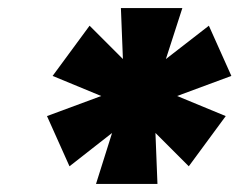

<svg xmlns="http://www.w3.org/2000/svg" viewBox="-20 -804 610 478"><path d="M232 -565 111 -615 203 -740 286 -657 281 -784H434L393 -657L500 -740L556 -615L421 -565L542 -515L450 -390L367 -473L372 -346H219L259 -473L153 -390L97 -515Z"/></svg>

Font: Pathway Extreme 8pt Thin 12pt ExtraBold
Style: Italic
Weight: 800
Italic angle: -8°
Version: Version 1.001;gftools[0.9.26]